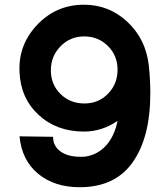

<svg xmlns="http://www.w3.org/2000/svg" viewBox="-20 -783 681 807"><path d="M314.9 3.9Q209 3.9 140.4 -52.5Q71.8 -108.9 62 -210L203.1 -208Q203.1 -168.9 234.1 -146.5Q265.1 -124 317.9 -124Q333 -124 339.8 -125Q390.6 -132.8 425.8 -171.4Q460.9 -210 474.1 -274.9Q408.2 -230 333 -230Q217.8 -230 141.8 -300.5Q65.9 -371.1 62 -481.9Q57.1 -595.7 137 -679.4Q216.8 -763.2 333 -763.2Q438 -763.2 514.9 -691.7Q591.8 -620.1 605 -511.2Q611.8 -452.1 611.8 -391.1Q611.8 -206.1 537.8 -101.1Q463.9 3.9 314.9 3.9ZM335 -348.1Q394 -348.1 434.1 -389.2Q474.1 -430.2 474.1 -490.2Q474.1 -549.3 433.6 -589.6Q393.1 -629.9 334 -629.9Q274.9 -629.9 234.4 -588.4Q193.8 -546.9 193.8 -487.8Q193.8 -427.7 234.4 -387.9Q274.9 -348.1 335 -348.1Z"/></svg>

Font: Oakes Grotesk
Style: Bold Italic
Weight: 700
Designer: Samuel Oakes
Foundry: Samuel Oakes
Version: Version 1.0 | wf-rip DC20170320